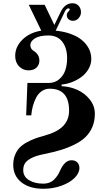

<svg xmlns="http://www.w3.org/2000/svg" viewBox="-20 -918 662 1190"><path d="M62 104Q62 70.3 73 43Q84 15.6 100.8 -2.2Q117.7 -20 144.5 -34.9Q171.4 -49.8 195.3 -58.6Q219.2 -67.4 252 -76.2Q334.5 -98.6 371.3 -137Q408.2 -175.3 408.2 -231.9Q408.2 -368.2 288.1 -368.2Q260.7 -368.2 239 -353.3Q217.3 -338.4 204.3 -313.5Q191.4 -288.6 183.8 -261Q176.3 -233.4 173.8 -203.1H142.1L149.9 -403.8H280.8Q320.3 -403.8 347.2 -427Q374 -450.2 385 -483.6Q396 -517.1 396 -557.1Q396 -620.1 366.2 -659.2Q336.4 -698.2 279.8 -698.2Q225.1 -698.2 196.5 -680.2Q168 -662.1 168 -638.2Q168 -615.7 188 -603Q224.1 -581.1 224.1 -542Q224.1 -517.1 206.8 -499.5Q189.5 -481.9 155.8 -481.9Q123.5 -481.9 98.9 -506.1Q74.2 -530.3 74.2 -571.8Q74.2 -627.9 118.9 -672.1Q163.6 -716.3 235.8 -728L158.2 -888.2H256.8L316.9 -763.2L355 -841.8Q381.3 -897.9 429.2 -897.9Q453.1 -897.9 467.5 -881.8Q481.9 -865.7 481.9 -841.8Q481.9 -822.8 467.8 -805.9Q453.6 -789.1 432.1 -789.1Q416 -789.1 405 -798.8Q394 -808.6 394 -823.2Q394 -836.4 402.8 -845.2Q412.1 -854.5 412.1 -859.9Q412.1 -862.8 409.7 -864.5Q407.2 -866.2 404.8 -866.2Q391.6 -866.2 381.8 -846.2L325.2 -728Q373.5 -723.1 412.4 -709.7Q451.2 -696.3 475.6 -678.7Q500 -661.1 516.4 -639.2Q532.7 -617.2 539.3 -595.9Q545.9 -574.7 545.9 -553.2Q545.9 -520 528.6 -490.2Q511.2 -460.4 484.1 -440.7Q457 -420.9 425 -408.7Q393.1 -396.5 361.8 -394V-383.8Q413.6 -381.8 460 -360.8Q506.3 -339.8 537.1 -300.5Q567.9 -261.2 567.9 -212.9Q567.9 -167.5 552.5 -131.3Q537.1 -95.2 510.5 -69.1Q483.9 -43 442.1 -22.2Q400.4 -1.5 354.5 12.2Q308.6 25.9 248 38.1Q199.7 47.9 171.4 63.5Q143.1 79.1 133.5 96.2Q124 113.3 124 136.2Q124 176.3 159.4 198.2Q194.8 220.2 248 220.2Q270 220.2 287.8 212.9Q305.7 205.6 317.9 192.4Q330.1 179.2 337.6 167.5Q345.2 155.8 352.1 140.1Q380.9 75.2 422.9 75.2Q446.3 75.2 459.2 88.6Q472.2 102.1 472.2 123Q472.2 154.8 442.4 184.6Q412.6 214.4 360.6 233.2Q308.6 252 249 252Q162.6 252 112.3 211.7Q62 171.4 62 104Z"/></svg>

Font: Flanker Steampunk
Style: Bold
Weight: 700
Designer: Alexey Kryukov, Leonardo Di Lena
Foundry: Alexey Kryukov, Leonardo Di Lena
Version: 1.210